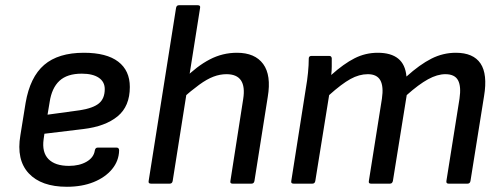

<svg xmlns="http://www.w3.org/2000/svg" viewBox="-20 -703 1921 735"><path d="M236 12Q138 12 90 -39.5Q42 -91 58 -185L78 -309Q95 -408 149 -454.5Q203 -501 301 -501Q388 -501 432.5 -467Q477 -433 477 -370Q477 -296 430 -257.5Q383 -219 299 -209L150 -191L147 -170Q140 -120 165.5 -94Q191 -68 244 -68Q284 -68 311.5 -84Q339 -100 343 -127Q345 -138 354 -138H426Q436 -138 436 -127Q435 -87 409 -55.5Q383 -24 338.5 -6Q294 12 236 12ZM162 -264 286 -281Q337 -289 359 -307.5Q381 -326 381 -362Q381 -390 358 -405.5Q335 -421 293 -421Q237 -421 207.5 -393.5Q178 -366 170 -312Z M558 0Q547 0 549 -10L654 -673Q656 -683 665 -683H737Q748 -683 746 -673L641 -10Q639 0 630 0ZM870 0Q860 0 862 -10L911 -324Q926 -419 847 -419Q822 -419 797 -409.5Q772 -400 742.5 -378.5Q713 -357 673 -322L685 -401Q734 -450 783 -475.5Q832 -501 887 -501Q956 -501 987.5 -458Q1019 -415 1005 -332L954 -10Q952 0 943 0Z M1104 0Q1093 0 1095 -10L1151 -366Q1156 -394 1159 -424Q1162 -454 1162 -479Q1162 -489 1173 -489H1240Q1249 -489 1250 -480Q1250 -465 1250 -449Q1250 -433 1248 -416Q1296 -459 1337.5 -480Q1379 -501 1426 -501Q1477 -501 1504.5 -478.5Q1532 -456 1536 -410Q1587 -456 1631.5 -478.5Q1676 -501 1725 -501Q1792 -501 1819.5 -460Q1847 -419 1833 -335L1781 -10Q1779 0 1770 0H1697Q1687 0 1689 -11L1739 -325Q1746 -372 1733.5 -395.5Q1721 -419 1685 -419Q1654 -419 1618.5 -399.5Q1583 -380 1537 -339L1484 -10Q1483 -6 1480.5 -3Q1478 0 1473 0H1400Q1390 0 1392 -10L1442 -325Q1449 -372 1436 -395.5Q1423 -419 1388 -419Q1355 -419 1321.5 -400.5Q1288 -382 1240 -339L1187 -10Q1185 0 1176 0Z"/></svg>

Font: Sofia Sans Medium
Style: Italic
Weight: 500
Italic angle: -9°
Version: Version 4.101